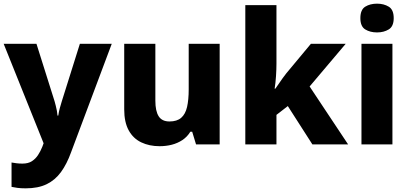

<svg xmlns="http://www.w3.org/2000/svg" viewBox="-21 -788 2233 1048"><path d="M-1 -549H178L277 -235Q280 -224 283.5 -210.5Q287 -197 289.5 -183.5Q292 -170 293 -157H297Q300 -178 305.5 -198Q311 -218 316 -234L415 -549H589L367 43Q344 107 312 151Q280 195 233.5 217.5Q187 240 119 240Q93 240 74.5 237.5Q56 235 42 232V99Q53 101 68.5 103Q84 105 101 105Q133 105 153 92Q173 79 186.5 58.5Q200 38 210 13L217 -6Z M1178 -549V0H1049L1028 -69H1018Q1001 -41 974.5 -23.5Q948 -6 916.5 2Q885 10 850 10Q794 10 750 -11Q706 -32 681.5 -76.5Q657 -121 657 -191V-549H827V-238Q827 -182 845 -153.5Q863 -125 904 -125Q945 -125 968 -145Q991 -165 1000 -204Q1009 -243 1009 -300V-549Z M1488 -440Q1488 -410 1485.5 -372Q1483 -334 1478 -304H1482Q1490 -315 1500.5 -330.5Q1511 -346 1522 -361.5Q1533 -377 1542 -388L1676 -549H1866L1669 -316L1879 0H1684L1550 -209L1488 -161V0H1318V-760H1488Z M2121 -549V0H1952V-549ZM2037 -768Q2074 -768 2101 -751.5Q2128 -735 2128 -689Q2128 -644 2101 -627.5Q2074 -611 2037 -611Q1999 -611 1972.5 -627.5Q1946 -644 1946 -689Q1946 -735 1972.5 -751.5Q1999 -768 2037 -768Z"/></svg>

Font: Noto Sans Khmer ExtraBold
Style: Regular
Weight: 800
Version: Version 2.003